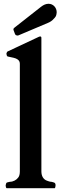

<svg xmlns="http://www.w3.org/2000/svg" viewBox="-20 -996 343 1016"><path d="M193 -803C189.6 -803 184.5 -801.5 183 -800L21 -724C18 -723 16 -720 16 -718C14 -714 14 -712 14 -711C15 -703 17 -698 21 -697C45.8 -689.9 85 -690.7 85 -658V-89C85 -74 82 -63 76 -56C67.5 -44.2 50.3 -34 32 -34C22.7 -31.3 12 -32.2 12 -22C10 -19 10 -16 10 -15C10 -10.3 11.3 -1.8 15 0H270C272.2 -2.2 274 -10.9 274 -15C274 -31.5 264.8 -30.3 252 -34C244 -34 236 -37 228 -40C210 -46.7 199 -63.8 199 -89V-792C199 -799 198.8 -803 193 -803ZM237 -976C224 -976 211 -971 197 -960L57 -850C54.3 -847.3 51 -845.8 51 -840C51 -838 52 -836 53 -833L59 -817C60 -814 62 -812 64 -810C68 -809 70 -808 73 -808C74 -808 76 -808 78 -809L234 -875C244.7 -879.3 256.7 -886.9 264 -896C269 -900 272 -905 276 -911C278 -917 280 -924 280 -931C280 -955.7 261.4 -976 237 -976Z"/></svg>

Font: fbb
Style: Bold
Weight: 400
Designer: David J. Perry, Michael Sharpe
Version: Version 1.045